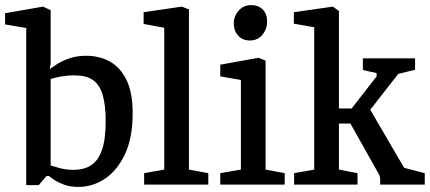

<svg xmlns="http://www.w3.org/2000/svg" viewBox="-32 -725 1688 754"><path d="M276 9Q244 9 220.5 0.5Q197 -8 182 -18Q167 -28 160 -34H151L120 2H71V-615L-12 -629V-673L137 -699L167 -685V-474L164 -460V-454Q173 -461 192.5 -473.5Q212 -486 241 -496Q270 -506 306 -506Q359 -506 400 -483Q441 -460 465 -410.5Q489 -361 489 -280Q489 -183 458.5 -119Q428 -55 380 -23Q332 9 276 9ZM257 -58Q297 -58 325 -75.5Q353 -93 368 -135Q383 -177 383 -249Q383 -313 371 -353Q359 -393 332.5 -411Q306 -429 261 -429Q231 -429 205 -424Q179 -419 167 -415V-75Q180 -71 204 -64.5Q228 -58 257 -58Z M534 0V-45L613 -59V-616L532 -631V-677L682 -699L710 -688V-59L786 -45V0Z M833 0V-45L914 -59V-411L833 -425V-471L983 -498L1011 -487V-59L1086 -45V0ZM949 -566Q921 -566 903.5 -585Q886 -604 886 -633Q886 -662 905.5 -683.5Q925 -705 954 -705Q982 -705 999.5 -688Q1017 -671 1017 -640Q1017 -611 998.5 -588.5Q980 -566 949 -566Z M1123 0V-45L1202 -59V-618L1122 -632V-677L1275 -699L1299 -682V-299H1349L1447 -425V-438L1393 -450V-496H1598V-451L1532 -435L1422 -294L1555 -66L1636 -45V0H1461V-18Q1461 -35 1453 -46L1344 -240H1299V-59L1372 -45V0Z"/></svg>

Font: Faustina Light Medium
Style: Regular
Weight: 500
Version: Version 1.200